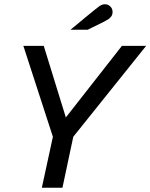

<svg xmlns="http://www.w3.org/2000/svg" viewBox="-20 -884 708 904"><path d="M177 0 229 -240 90 -668H186L290 -331L554 -668H668L325 -240L274 0ZM312 -744Q316 -747 334.5 -762.5Q353 -778 376.5 -797.5Q400 -817 420.5 -833.5Q441 -850 448 -855Q462 -864 474 -864Q489 -864 499.5 -853.5Q510 -843 510 -828Q510 -815 504 -807Q498 -799 491 -794Q485 -790 471 -782.5Q457 -775 440 -767Q423 -759 410 -752.5Q397 -746 393 -744Z"/></svg>

Font: Atkinson Hyperlegible
Style: Italic
Weight: 400
Italic angle: -12°
Designer: Elliott Scott, Megan Eiswerth, Linus Boman, Theodore Petrosky
Foundry: Braille Institute
Version: Version 1.006; ttfautohint (v1.8.3)